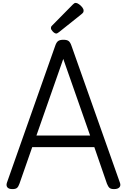

<svg xmlns="http://www.w3.org/2000/svg" viewBox="-20 -1289 874 1323"><path d="M66 14Q40 14 30.5 1.5Q21 -11 28 -31L361 -975Q369 -998 381 -1006.5Q393 -1015 417 -1015Q441 -1015 452.5 -1006.5Q464 -998 472 -975L806 -31Q814 -11 803 1.5Q792 14 766 14Q744 14 734.5 5.5Q725 -3 717 -23L630 -275H202L114 -23Q107 -3 97.5 5.5Q88 14 66 14ZM231 -355H601L416 -883ZM368 -1058Q357 -1058 344 -1071.5Q331 -1085 331 -1095Q331 -1099 332 -1103Q333 -1107 339 -1113L482 -1258Q487 -1263 491.5 -1266Q496 -1269 502 -1269Q511 -1269 524 -1260Q537 -1251 546.5 -1239Q556 -1227 556 -1216Q556 -1209 553.5 -1204Q551 -1199 541 -1191L387 -1068Q381 -1064 376.5 -1061Q372 -1058 368 -1058Z"/></svg>

Font: Playwrite PE
Style: Regular
Weight: 400
Designer: Veronika Burian, José Scaglione
Foundry: TypeTogether
Version: Version 1.002